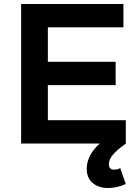

<svg xmlns="http://www.w3.org/2000/svg" viewBox="-20 -720 701 963"><path d="M526 103Q526 117 533 124Q540 131 551 131Q570 131 583 123L611 203Q565 223 523 223Q474 223 444.5 197.5Q415 172 415 127Q415 59 480 0H86V-700H599V-583H220V-410H560V-293H220V-117H611V0Q566 32 546 56.5Q526 81 526 103Z"/></svg>

Font: Montserrat arm2 Medium
Style: Regular
Weight: 500
Designer: Julieta Ulanovsky
Foundry: Julieta Ulanovsky
Version: Version 6.000